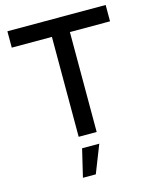

<svg xmlns="http://www.w3.org/2000/svg" viewBox="-136 -794 904 1123"><g transform="rotate(-15 316.5 -233.0)"><path d="M614 -704V-605H371V0H262V-605H19V-704ZM368 70 302 238H224L264 70Z"/></g></svg>

Font: Prodigy Sans Medium
Style: Regular
Weight: 500
Designer: Wei Huang
Foundry: Wei Huang
Version: Version 1.003; ttfautohint (v1.8.3)